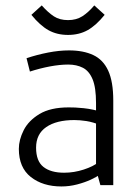

<svg xmlns="http://www.w3.org/2000/svg" viewBox="-20 -671 497 696"><path d="M202.6 4.9Q135.3 4.9 91.8 -29.3Q48.3 -63.5 48.3 -131.3Q48.3 -164.1 65.9 -199Q83.5 -233.9 123.3 -257.8Q163.1 -281.7 229 -281.7Q250 -282.2 283.4 -278.8Q316.9 -275.4 353.5 -263.7L328.1 -248V-297.4Q328.1 -353.5 315.7 -383.5Q303.2 -413.6 280.5 -425.3Q257.8 -437 227.1 -437Q197.3 -437 160.9 -430.2Q124.5 -423.3 88.4 -411.6L76.2 -460Q114.3 -472.7 154.3 -480.5Q194.3 -488.3 230 -488.3Q282.2 -488.3 318.1 -471.4Q354 -454.6 372.3 -414.8Q390.6 -375 390.6 -306.2V0H343.8L328.6 -55.2L340.3 -37.6Q331.1 -29.8 309.3 -19.8Q287.6 -9.8 259.5 -2.4Q231.4 4.9 202.6 4.9ZM212.4 -44.9Q248.5 -44.9 283.7 -56.4Q318.8 -67.9 336.9 -83L328.1 -54.7V-245.1L345.7 -216.8Q316.9 -228.5 293 -232.2Q269 -235.8 249.5 -235.8Q184.6 -235.8 147.7 -210.4Q110.8 -185.1 110.8 -135.7Q110.8 -86.9 137.5 -65.9Q164.1 -44.9 212.4 -44.9ZM226.6 -544.4Q186.5 -544.4 155.8 -561.5Q125 -578.6 93.8 -617.2L131.3 -651.4Q154.3 -625.5 175.3 -611.8Q196.3 -598.1 226.6 -598.1Q256.8 -598.1 278.6 -612.1Q300.3 -626 321.8 -651.4L359.4 -617.2Q328.1 -578.6 297.4 -561.5Q266.6 -544.4 226.6 -544.4Z"/></svg>

Font: Anaheim
Style: Regular
Weight: 400
Designer: Vernon Adams
Foundry: Vernon Adams
Version: Version 2.001